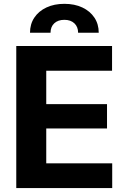

<svg xmlns="http://www.w3.org/2000/svg" viewBox="-20 -963 652 983"><path d="M63.3 0V-727.5H553.7V-600.8H216.8V-429.7H527.9V-305.3H216.8V-126.8H554.5V0ZM133.6 -795.3Q133.6 -839.6 155.8 -872.8Q178 -906.1 217.7 -924.7Q257.3 -943.4 309.6 -943.4Q362 -943.4 401.6 -924.7Q441.1 -906.1 463.3 -872.8Q485.5 -839.6 485.5 -795.3H379.9Q379.9 -825.6 360.8 -843.6Q341.8 -861.5 309.6 -861.5Q276.8 -861.5 257.7 -843.6Q238.7 -825.6 238.7 -795.3Z"/></svg>

Font: Inter
Style: Regular
Weight: 400
Designer: Rasmus Andersson
Foundry: rsms
Version: Version 4.000;git-8c9346024